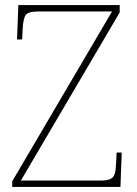

<svg xmlns="http://www.w3.org/2000/svg" viewBox="-20 -734 538 754"><path d="M28 0V-22L420 -689H130Q91 -689 81 -675Q71 -661 69 -620L67 -579H47L52 -714H450V-685L62 -25H375Q401 -25 413.5 -31Q426 -37 430.5 -51.5Q435 -66 436 -93L438 -135H458L453 0Z"/></svg>

Font: Noto Serif Lao Thin
Style: Regular
Weight: 250
Designer: Monotype Design Team
Foundry: Monotype Imaging Inc.
Version: Version 2.003